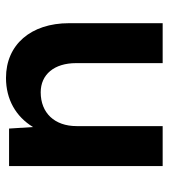

<svg xmlns="http://www.w3.org/2000/svg" viewBox="18 -558 550 625"><g transform="rotate(90 292.5 -245.0)"><path d="M233 10C303 10 359 -22 393 -78L398 0H520V-500H390V-220C390 -148 347 -103 280 -103C222 -103 185 -147 185 -218V-500H55V-195C55 -71 125 10 233 10Z"/></g></svg>

Font: Gully SemiBold
Style: Regular
Weight: 600
Designer: jaikishan Patel
Foundry: MagicType
Version: Version 1.000;Glyphs 3.2 (3242)